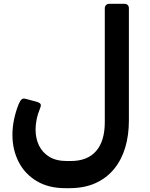

<svg xmlns="http://www.w3.org/2000/svg" viewBox="-20 -770 783 1004"><path d="M322 214Q234 214 172 177Q110 140 77.5 76.5Q45 13 45 -65Q45 -105 53.5 -145.5Q62 -186 77 -224Q85 -243 92.5 -250Q100 -257 115 -253L171 -238Q188 -233 192 -226Q196 -219 190 -205Q177 -173 171.5 -145Q166 -117 166 -93Q166 -46 184 -9Q202 28 238 50Q274 72 330 72H350Q437 72 482.5 20Q528 -32 528 -132V-727Q528 -737 534.5 -743.5Q541 -750 551 -750H631Q642 -750 648 -743.5Q654 -737 654 -727V-140Q654 -63 635 1Q616 65 577 113Q538 161 479.5 187.5Q421 214 342 214Z"/></svg>

Font: Rubik SemiBold
Style: Italic
Weight: 600
Italic angle: -12°
Designer: Hubert and Fischer
Foundry: Hubert and Fischer
Version: Version 2.300;gftools[0.9.30]